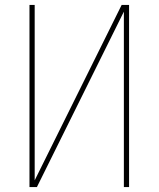

<svg xmlns="http://www.w3.org/2000/svg" viewBox="-20 -755 640 775"><path d="M99 0V-735H120V-27L471 -735H501V0H480V-708L129 0Z"/></svg>

Font: Iosevka Aile Thin
Style: Regular
Weight: 100
Designer: Belleve Invis
Foundry: Belleve Invis
Version: Version 31.1.0; ttfautohint (v1.8.4)